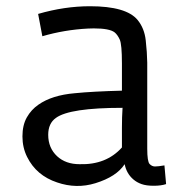

<svg xmlns="http://www.w3.org/2000/svg" viewBox="-20 -592 624 622"><path d="M518.1 4.4Q502 9.8 478 9.8Q454.1 9.8 438.7 4.4Q423.3 -1 412.1 -10.7Q390.1 -29.3 383.8 -60.1Q357.4 -19.5 289.1 1.5Q227.5 20.5 165 -1Q97.7 -23.4 67.9 -83.5Q52.7 -113.8 52.7 -150.1Q52.7 -186.5 66.9 -211.7Q81.1 -236.8 104.5 -252.9Q148.4 -283.7 222.2 -290Q281.2 -295.9 375 -298.3V-386.2Q375 -448.2 367.9 -463.9Q360.8 -479.5 351.1 -487.3Q334.5 -500 283.7 -500L265.1 -499.5Q189 -495.6 117.2 -474.6L103.5 -546.9Q189 -571.8 271.5 -571.8Q389.2 -571.8 425.8 -527.3Q447.8 -500.5 452.1 -461.4Q456.5 -422.4 457 -389.2V-110.4Q457 -68.8 464.6 -60.8Q472.2 -52.7 482.2 -52.7Q492.2 -52.7 512.7 -56.2ZM375 -178.7Q375 -213.4 377 -242.7Q205.6 -242.7 161.1 -210Q136.2 -192.4 136.2 -155.3Q136.2 -112.8 165 -85.9Q192.9 -60.1 237.8 -60.1Q324.2 -57.6 375 -114.3Z"/></svg>

Font: Duru Sans
Style: Regular
Weight: 400
Designer: Onur Yazõcõgil
Foundry: Onur Yazõcõgil
Version: Version 1.002